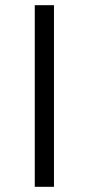

<svg xmlns="http://www.w3.org/2000/svg" viewBox="-20 -720 342 740"><path d="M114 0V-700H188V0Z"/></svg>

Font: Montserrat
Style: Regular
Weight: 400
Designer: Julieta Ulanovsky
Foundry: Julieta Ulanovsky
Version: Version 9.000; ttfautohint (v1.8.4.7-5d5b)